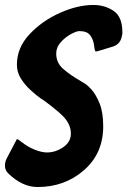

<svg xmlns="http://www.w3.org/2000/svg" viewBox="-54 -750 512 772"><path d="M97 2Q35 2 -22 -54Q-34 -66 -34 -84Q-34 -99 -28 -111L14 -191Q17 -191 29 -182Q31 -179 34 -178L33 -179Q58 -159 86 -148Q114 -137 135 -137Q169 -137 200 -158Q231 -179 231 -213Q231 -255 191 -291Q159 -320 114 -352V-351Q90 -368 67.5 -389Q45 -410 29.5 -435Q14 -460 14 -490Q14 -558 64.5 -612Q115 -666 186.5 -698Q258 -730 321 -730Q368 -730 403 -706Q438 -682 438 -621V-612L437 -611Q433 -574 401 -563L338 -544L331 -543Q327 -543 324.5 -566Q322 -589 309.5 -607Q297 -625 265 -625Q254 -625 231.5 -613Q209 -601 190.5 -580.5Q172 -560 172 -535Q172 -497 200.5 -472.5Q229 -448 269 -425L277 -420Q294 -412 313 -391Q332 -370 346.5 -334Q361 -298 361 -242Q361 -133 283.5 -65.5Q206 2 97 2Z"/></svg>

Font: Bangerz
Style: Regular
Weight: 400
Designer: vernon adams
Foundry: Vernon Adams
Version: Version 2.10;February 7, 2025;FontCreator 13.0.0.2683 64-bit